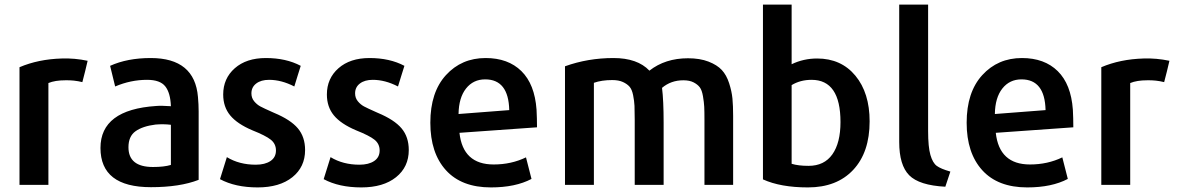

<svg xmlns="http://www.w3.org/2000/svg" viewBox="-20 -800 5150 837"><path d="M362 -535Q352 -491 339 -442Q303 -451 265 -450Q220 -450 191 -438V6H65V-507Q147 -542 249 -545Q305 -547 362 -535Z M846 -16Q764 16 638 16Q418 16 418 -155Q418 -322 661 -338Q682 -340 725 -337Q723 -395 700.5 -423.5Q678 -452 621 -452Q550 -452 482 -423L460 -513Q535 -547 637 -547Q829 -547 843 -377Q846 -345 846 -314ZM725 -81V-256Q693 -260 658 -257Q602 -250 571 -228Q540 -206 540 -158Q540 -72 647 -72Q695 -72 725 -81Z M1310 -146Q1310 -72 1254.5 -27.5Q1199 17 1103 17Q1006 17 939 -19L969 -115Q1023 -82 1095 -82Q1135 -82 1159 -98Q1183 -114 1183 -144Q1183 -173 1160.5 -191Q1138 -209 1080 -232Q1014 -260 983.5 -297Q953 -334 953 -388Q953 -458 1003.5 -502.5Q1054 -547 1139 -547Q1227 -547 1291 -513Q1287 -500 1277.5 -470Q1268 -440 1263 -423Q1207 -452 1153 -452Q1118 -452 1097 -436Q1076 -420 1076 -393Q1076 -373 1088 -358.5Q1100 -344 1115 -336Q1130 -328 1166 -312Q1172 -309 1175 -308Q1247 -278 1278.5 -240.5Q1310 -203 1310 -146Z M1762 -146Q1762 -72 1706.5 -27.5Q1651 17 1555 17Q1458 17 1391 -19L1421 -115Q1475 -82 1547 -82Q1587 -82 1611 -98Q1635 -114 1635 -144Q1635 -173 1612.5 -191Q1590 -209 1532 -232Q1466 -260 1435.5 -297Q1405 -334 1405 -388Q1405 -458 1455.5 -502.5Q1506 -547 1591 -547Q1679 -547 1743 -513Q1739 -500 1729.5 -470Q1720 -440 1715 -423Q1659 -452 1605 -452Q1570 -452 1549 -436Q1528 -420 1528 -393Q1528 -373 1540 -358.5Q1552 -344 1567 -336Q1582 -328 1618 -312Q1624 -309 1627 -308Q1699 -278 1730.5 -240.5Q1762 -203 1762 -146Z M2321 -245 1983 -221Q1998 -83 2132 -83Q2209 -83 2273 -114L2297 -20Q2227 17 2120 17Q1992 17 1924 -58Q1856 -133 1856 -265Q1856 -398 1924 -472.5Q1992 -547 2097 -547Q2195 -547 2253 -490Q2311 -433 2319 -322Q2321 -284 2321 -245ZM2200 -320Q2197 -454 2095 -454Q2043 -454 2011.5 -414Q1980 -374 1979 -303Z M3176 6H3051V-276Q3051 -315 3050 -334.5Q3049 -354 3044.5 -380.5Q3040 -407 3030.5 -419.5Q3021 -432 3003.5 -441Q2986 -450 2959 -450Q2905 -450 2866 -417Q2873 -362 2873 -265V6H2747V-277Q2747 -317 2746 -338.5Q2745 -360 2740 -385Q2735 -410 2724.5 -422Q2714 -434 2695.5 -442.5Q2677 -451 2649 -451Q2603 -451 2569 -439V6H2443V-511Q2543 -547 2654 -547Q2759 -547 2811 -492Q2880 -546 2979 -546Q3031 -546 3068.5 -531.5Q3106 -517 3126.5 -495Q3147 -473 3158.5 -437.5Q3170 -402 3173 -370.5Q3176 -339 3176 -295Z M3771 -271Q3771 -136 3699.5 -59.5Q3628 17 3502 17Q3383 17 3306 -18V-780H3431V-520Q3483 -545 3542 -545Q3647 -545 3709 -470Q3771 -395 3771 -271ZM3644 -268Q3644 -452 3518 -452Q3469 -452 3431 -429V-86Q3460 -77 3505 -77Q3573 -77 3608.5 -127Q3644 -177 3644 -268Z M4123 -52 4101 14Q3987 8 3943.5 -36Q3900 -80 3900 -181V-780H4026V-229Q4026 -159 4036 -124.5Q4046 -90 4063.5 -77Q4081 -64 4123 -52Z M4659 -245 4321 -221Q4336 -83 4470 -83Q4547 -83 4611 -114L4635 -20Q4565 17 4458 17Q4330 17 4262 -58Q4194 -133 4194 -265Q4194 -398 4262 -472.5Q4330 -547 4435 -547Q4533 -547 4591 -490Q4649 -433 4657 -322Q4659 -284 4659 -245ZM4538 -320Q4535 -454 4433 -454Q4381 -454 4349.5 -414Q4318 -374 4317 -303Z M5078 -535Q5068 -491 5055 -442Q5019 -451 4981 -450Q4936 -450 4907 -438V6H4781V-507Q4863 -542 4965 -545Q5021 -547 5078 -535Z"/></svg>

Font: Repo
Style: DemiBold
Weight: 600
Designer: Stefan Peev
Foundry: Context Ltd
Version: Version 001.000